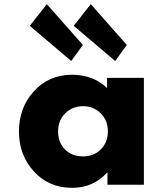

<svg xmlns="http://www.w3.org/2000/svg" viewBox="-20 -887 782 922"><path d="M378 -671 205 -867 123 -763 322 -594ZM589 -671 416 -867 334 -763 533 -594ZM379 -136Q431 -136 464.5 -170Q498 -204 498 -256Q498 -309 463.5 -343Q429 -377 379 -377Q328 -377 293.5 -343Q259 -309 259 -256Q259 -203 292 -169.5Q325 -136 379 -136ZM326 -528Q428 -528 494 -464V-513H671V0H496V-58H494Q428 15 326 15Q215 15 143 -63.5Q71 -142 71 -256Q71 -370 143 -449Q215 -528 326 -528Z"/></svg>

Font: Hussar
Style: BoldWeb
Weight: 700
Foundry: Cannot Into Space Fonts
Version: Version 2.00